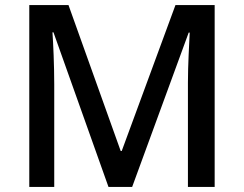

<svg xmlns="http://www.w3.org/2000/svg" viewBox="-20 -734 958 754"><path d="M406 0H499L721 -606H725C723 -563 718 -478 718 -409V0H823V-714H669L458 -141H454L249 -714H95V0H193V-403C193 -478 189 -566 186 -607H190Z"/></svg>

Font: Noto Sans Arabic UI Md
Style: Regular
Weight: 500
Designer: Monotype Design Team, Nadine Chahine and Nizar Qandah
Foundry: Monotype Imaging Inc.
Version: Version 2.010